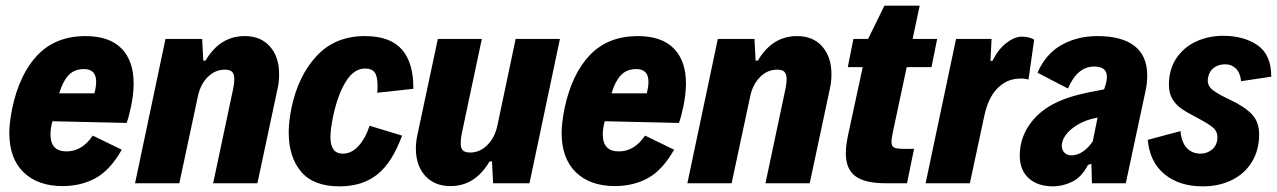

<svg xmlns="http://www.w3.org/2000/svg" viewBox="-20 -650 4529 681"><path d="M454 -354Q454 -317 445 -273Q436 -231 429 -214L166 -220Q159 -195 159 -173Q159 -113 216 -113Q271 -113 309 -169L412 -119Q371 -47 319.5 -18.5Q268 10 202 10Q114 10 63.5 -39Q13 -88 13 -179Q13 -212 23 -264Q49 -388 113.5 -455Q178 -522 283 -522Q368 -522 411 -478Q454 -434 454 -354ZM190 -319H315Q321 -342 321 -360Q321 -405 278 -405Q243 -405 222.5 -382.5Q202 -360 190 -319Z M567 -512H697L701 -435H709Q760 -522 848 -522Q905 -522 937.5 -485Q970 -448 970 -387Q970 -359 965 -338L893 0H736L807 -335Q811 -354 811 -369Q811 -388 803 -395.5Q795 -403 778 -403Q743 -403 717 -377Q691 -351 682 -309L616 0H459Z M1004 -181Q1004 -218 1014 -268Q1038 -382 1103.5 -452Q1169 -522 1274 -522Q1364 -522 1405.5 -474.5Q1447 -427 1446 -335L1318 -321Q1319 -331 1319 -347Q1319 -379 1309 -393Q1299 -407 1275 -407Q1236 -407 1207.5 -362Q1179 -317 1162 -240Q1152 -192 1152 -164Q1152 -105 1196 -105Q1226 -105 1250.5 -131Q1275 -157 1291 -204L1406 -169Q1371 -73 1318 -31Q1265 11 1184 11Q1092 11 1048 -41Q1004 -93 1004 -181Z M1858 0H1729L1725 -78L1716 -77Q1665 10 1578 10Q1521 10 1488 -26.5Q1455 -63 1455 -124Q1455 -147 1461 -174L1533 -512H1689L1618 -177Q1614 -158 1614 -143Q1614 -124 1622 -116.5Q1630 -109 1648 -109Q1682 -109 1708.5 -135.5Q1735 -162 1744 -204L1809 -512H1966Z M2413 -354Q2413 -317 2404 -273Q2395 -231 2388 -214L2125 -220Q2118 -195 2118 -173Q2118 -113 2175 -113Q2230 -113 2268 -169L2371 -119Q2330 -47 2278.5 -18.5Q2227 10 2161 10Q2073 10 2022.5 -39Q1972 -88 1972 -179Q1972 -212 1982 -264Q2008 -388 2072.5 -455Q2137 -522 2242 -522Q2327 -522 2370 -478Q2413 -434 2413 -354ZM2149 -319H2274Q2280 -342 2280 -360Q2280 -405 2237 -405Q2202 -405 2181.5 -382.5Q2161 -360 2149 -319Z M2526 -512H2656L2660 -435H2668Q2719 -522 2807 -522Q2864 -522 2896.5 -485Q2929 -448 2929 -387Q2929 -359 2924 -338L2852 0H2695L2766 -335Q2770 -354 2770 -369Q2770 -388 2762 -395.5Q2754 -403 2737 -403Q2702 -403 2676 -377Q2650 -351 2641 -309L2575 0H2418Z M2980 -106Q2980 -133 2988 -171L3040 -412H2987L3007 -512H3059L3117 -630H3242L3217 -512H3304L3284 -412H3196L3150 -196Q3142 -161 3142 -147Q3142 -131 3151.5 -126.5Q3161 -122 3188 -122H3222L3197 0H3122Q3047 0 3013.5 -25.5Q2980 -51 2980 -106Z M3371 -512H3497L3493 -434H3500Q3521 -476 3550 -498Q3579 -520 3604 -520Q3632 -520 3648 -509L3628 -368Q3606 -373 3594 -371Q3551 -370 3518 -337Q3485 -304 3471 -238L3420 0H3263Z M4049 -383Q4049 -355 4044 -332L3973 0H3853L3851 -69L3839 -65Q3816 -21 3782 -5Q3748 11 3716 11Q3660 11 3628.5 -18Q3597 -47 3597 -98Q3597 -156 3628.5 -203.5Q3660 -251 3714 -280Q3752 -300 3795.5 -311.5Q3839 -323 3896 -333L3899 -342Q3906 -362 3906 -378Q3906 -414 3861 -414Q3801 -414 3768 -336L3660 -392Q3689 -459 3745 -490.5Q3801 -522 3873 -522Q3959 -522 4004 -487Q4049 -452 4049 -383ZM3856 -149 3873 -233Q3830 -225 3801 -207Q3751 -176 3746 -137Q3745 -120 3754.5 -109.5Q3764 -99 3781 -99Q3801 -99 3821 -112.5Q3841 -126 3856 -149Z M4051 -154 4167 -185Q4171 -144 4190 -124.5Q4209 -105 4238 -105Q4262 -105 4280 -120.5Q4298 -136 4298 -164Q4298 -185 4280.5 -199Q4263 -213 4223 -234Q4190 -251 4170.5 -264.5Q4151 -278 4138.5 -298.5Q4126 -319 4126 -349Q4126 -404 4152.5 -443.5Q4179 -483 4223 -503Q4267 -523 4318 -523Q4392 -523 4440.5 -489.5Q4489 -456 4489 -378L4382 -362Q4379 -392 4363.5 -407Q4348 -422 4326 -422Q4301 -422 4284 -408.5Q4267 -395 4264 -369Q4262 -346 4281 -331Q4300 -316 4343 -296Q4394 -272 4420 -245Q4446 -218 4446 -173Q4446 -118 4420.5 -76Q4395 -34 4349.5 -11.5Q4304 11 4246 11Q4163 11 4110.5 -32Q4058 -75 4051 -154Z"/></svg>

Font: Decalotype ExtraBold Italic
Style: Regular
Weight: 800
Italic angle: -12°
Designer: Alfredo Marco Pradil
Foundry: Alfredo Marco Pradil
Version: Version 1.0